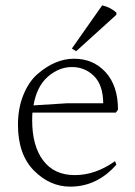

<svg xmlns="http://www.w3.org/2000/svg" viewBox="-20 -784 504 716"><path d="M414 -729 264 -593 248 -603 361 -764Q392 -757 414 -737ZM105 -391 232 -399H365Q364 -468 330 -501Q296 -534 248 -534Q200 -534 158.5 -498Q117 -462 105 -391ZM100 -335Q100 -240 141 -185.5Q182 -131 259 -131Q336 -131 409 -183L414 -170Q342 -88 242 -88Q166 -88 106.5 -148Q47 -208 47 -319Q47 -380 67 -429.5Q87 -479 119 -507Q185 -565 256.5 -565Q328 -565 374 -514.5Q420 -464 420 -375Q414 -366 412 -364H101Q100 -355 100 -335Z"/></svg>

Font: Halant Light
Style: Regular
Weight: 300
Designer: Hitesh Malaviya (Devanagari), Satya Rajpurohit (Latin)
Foundry: Indian Type Foundry
Version: Version 1.101;PS 1.0;hotconv 1.0.78;makeotf.lib2.5.61930; tt